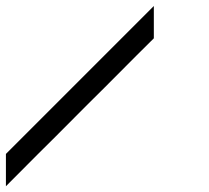

<svg xmlns="http://www.w3.org/2000/svg" viewBox="-20 -687 707 649"><path d="M166.7 -224.2Q131.7 -190 0 -57.5V-166.7L500 -666.7V-557.5Q465 -523.3 333.3 -390.8Q298.3 -356.7 166.7 -224.2Z"/></svg>

Font: 0xA000-Mono
Style: Mono-Bold
Weight: 700
Version: Version 0.1